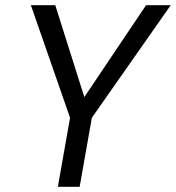

<svg xmlns="http://www.w3.org/2000/svg" viewBox="-20 -720 678 740"><path d="M203 0 250 -266 99 -700H193L305 -346L543 -700H638L334 -266L287 0Z"/></svg>

Font: DM Sans 12pt
Style: Italic
Weight: 400
Italic angle: -10°
Version: Version 4.004;gftools[0.9.30]